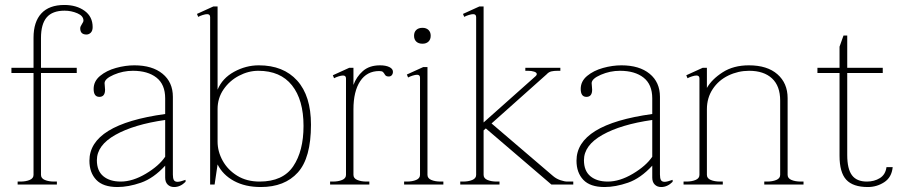

<svg xmlns="http://www.w3.org/2000/svg" viewBox="-20 -743 3628 773"><path d="M353 -634Q353 -619 345.5 -611.5Q338 -604 328 -604Q303 -604 303 -629Q303 -636 309.5 -645.5Q316 -655 316 -660Q316 -679 291.5 -689.5Q267 -700 240 -700Q191 -700 168 -673Q145 -646 145 -590V-470H289V-449H145V-39Q145 -25 160.5 -18.5Q176 -12 198 -12H209V0H51V-12H62Q84 -12 99.5 -18.5Q115 -25 115 -39V-449H26V-470H115V-591Q115 -655 146.5 -689Q178 -723 239 -723Q288 -723 320.5 -699.5Q353 -676 353 -634Z M340 -96Q340 -242 645 -284V-347Q645 -403 610 -430.5Q575 -458 515 -458Q475 -458 438 -442Q401 -426 401 -408Q401 -403 402 -395.5Q403 -388 403 -382Q403 -353 380 -353Q357 -353 357 -385Q357 -416 383 -437.5Q409 -459 447 -469.5Q485 -480 521 -480Q593 -480 634.5 -446Q676 -412 676 -353V-40Q676 -25 680 -18Q684 -11 695 -11Q705 -11 727 -19V-11Q706 10 681 10Q665 10 655 0Q645 -10 645 -28V-76Q598 -25 547.5 -7.5Q497 10 453 10Q395 10 367.5 -19Q340 -48 340 -96ZM645 -112V-260Q519 -242 444.5 -200Q370 -158 370 -98Q370 -55 396 -33.5Q422 -12 466 -12Q514 -12 567 -43.5Q620 -75 645 -112Z M856 -81 844 0H826V-674Q826 -686 814 -686Q807 -686 796 -682.5Q785 -679 778 -675L773 -687L839 -717H856V-382Q875 -428 922.5 -454Q970 -480 1022 -480Q1121 -480 1176.5 -418.5Q1232 -357 1232 -241Q1232 -107 1179 -48.5Q1126 10 1030 10Q967 10 922 -14.5Q877 -39 856 -81ZM1202 -236Q1202 -341 1155.5 -399.5Q1109 -458 1020 -458Q980 -458 942 -438Q904 -418 880 -383Q856 -348 856 -304V-173Q856 -133 876.5 -96Q897 -59 935 -35.5Q973 -12 1025 -12Q1119 -12 1160.5 -73.5Q1202 -135 1202 -236Z M1562 -454Q1562 -446 1557.5 -440.5Q1553 -435 1545 -435Q1534 -435 1530 -442Q1526 -449 1522 -453Q1518 -457 1507 -457Q1457 -457 1430 -416Q1403 -375 1403 -303V-39Q1403 -25 1418.5 -18.5Q1434 -12 1456 -12H1467V0H1309V-12H1320Q1342 -12 1357.5 -18.5Q1373 -25 1373 -39V-427Q1373 -439 1361 -439Q1354 -439 1343 -435.5Q1332 -432 1325 -428L1320 -440L1386 -470H1403V-401Q1415 -434 1441 -457Q1467 -480 1510 -480Q1533 -480 1547.5 -473Q1562 -466 1562 -454Z M1647 -599Q1647 -614 1656 -622.5Q1665 -631 1681 -631Q1696 -631 1705 -622.5Q1714 -614 1714 -599Q1714 -584 1705 -575.5Q1696 -567 1681 -567Q1665 -567 1656 -575.5Q1647 -584 1647 -599ZM1607 -12H1618Q1640 -12 1655.5 -18.5Q1671 -25 1671 -39V-430Q1671 -442 1659 -442Q1652 -442 1641 -438.5Q1630 -435 1623 -431L1618 -443L1684 -473H1701V-39Q1701 -25 1716.5 -18.5Q1732 -12 1754 -12H1765V0H1607Z M2288 -12V0H2200L1936 -226L1927 -218V-39Q1927 -25 1942.5 -18.5Q1958 -12 1980 -12H1991V0H1833V-12H1844Q1866 -12 1881.5 -18.5Q1897 -25 1897 -39V-674Q1897 -686 1885 -686Q1878 -686 1867 -682.5Q1856 -679 1849 -675L1844 -687L1910 -717H1927V-250L2136 -436Q2141 -440 2141 -445Q2141 -451 2130.5 -454.5Q2120 -458 2106 -458H2095V-470H2236V-458H2225Q2210 -458 2199.5 -455.5Q2189 -453 2181 -444L1959 -246L2207 -34Q2220 -23 2236.5 -17.5Q2253 -12 2264 -12Z M2301 -96Q2301 -242 2606 -284V-347Q2606 -403 2571 -430.5Q2536 -458 2476 -458Q2436 -458 2399 -442Q2362 -426 2362 -408Q2362 -403 2363 -395.5Q2364 -388 2364 -382Q2364 -353 2341 -353Q2318 -353 2318 -385Q2318 -416 2344 -437.5Q2370 -459 2408 -469.5Q2446 -480 2482 -480Q2554 -480 2595.5 -446Q2637 -412 2637 -353V-40Q2637 -25 2641 -18Q2645 -11 2656 -11Q2666 -11 2688 -19V-11Q2667 10 2642 10Q2626 10 2616 0Q2606 -10 2606 -28V-76Q2559 -25 2508.5 -7.5Q2458 10 2414 10Q2356 10 2328.5 -19Q2301 -48 2301 -96ZM2606 -112V-260Q2480 -242 2405.5 -200Q2331 -158 2331 -98Q2331 -55 2357 -33.5Q2383 -12 2427 -12Q2475 -12 2528 -43.5Q2581 -75 2606 -112Z M3215 -12V0H3057V-12H3068Q3090 -12 3105.5 -18.5Q3121 -25 3121 -39V-338Q3121 -397 3088 -427.5Q3055 -458 2996 -458Q2952 -458 2912.5 -439Q2873 -420 2849.5 -384.5Q2826 -349 2826 -303V-39Q2826 -25 2841.5 -18.5Q2857 -12 2879 -12H2890V0H2732V-12H2743Q2765 -12 2780.5 -18.5Q2796 -25 2796 -39V-427Q2796 -439 2784 -439Q2777 -439 2766 -435.5Q2755 -432 2748 -428L2743 -440L2809 -470H2826V-389Q2846 -424 2889.5 -452Q2933 -480 2995 -480Q3069 -480 3110 -444Q3151 -408 3151 -348V-39Q3151 -25 3166.5 -18.5Q3182 -12 3204 -12Z M3574 -70Q3570 -29 3540 -9.5Q3510 10 3474 10Q3414 10 3387 -19.5Q3360 -49 3360 -116V-449H3271V-470H3360V-555L3376 -600H3391V-470H3534V-449H3391V-119Q3391 -63 3410 -37.5Q3429 -12 3470 -12Q3500 -12 3522.5 -26Q3545 -40 3549 -70Z"/></svg>

Font: Taviraj Thin
Style: Regular
Weight: 250
Designer: Katatrad Team
Foundry: CadsonDemak
Version: Version 1.001